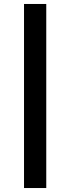

<svg xmlns="http://www.w3.org/2000/svg" viewBox="-20 -791 353 967"><path d="M101 -771H213V156H101Z"/></svg>

Font: Roboto Serif 20pt
Style: Bold
Weight: 700
Version: Version 1.008